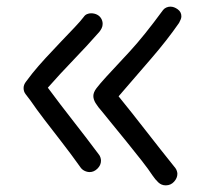

<svg xmlns="http://www.w3.org/2000/svg" viewBox="-20 -582 641 578"><path d="M479 -24Q466 -24 456.5 -33Q447 -42 439 -54Q428 -71 406.5 -98.5Q385 -126 361 -155.5Q337 -185 317 -209.5Q297 -234 289 -244Q274 -261 267.5 -272Q261 -283 261 -293Q261 -304 270.5 -316.5Q280 -329 300 -351Q328 -381 370.5 -427Q413 -473 471 -552Q475 -557 481 -559.5Q487 -562 493 -562Q504 -562 515 -554Q526 -546 526 -533Q526 -528 524 -523.5Q522 -519 519 -513Q483 -461 435 -405.5Q387 -350 337 -292Q376 -244 419.5 -188Q463 -132 508 -76Q511 -72 512.5 -67Q514 -62 514 -59Q514 -46 504 -35Q494 -24 479 -24ZM250 -64Q242 -64 234 -68Q226 -72 221 -80Q194 -118 166 -154Q138 -190 113.5 -222Q89 -254 72 -279Q64 -290 57.5 -298Q51 -306 51 -317Q51 -327 58.5 -336.5Q66 -346 78 -362Q95 -383 117.5 -407.5Q140 -432 163 -456Q186 -480 204.5 -499.5Q223 -519 232 -531Q236 -537 242 -539.5Q248 -542 254 -542Q264 -542 272 -538Q280 -534 284.5 -526.5Q289 -519 289 -510Q289 -503 286 -497Q283 -491 279 -486Q243 -445 202 -402.5Q161 -360 124 -318Q161 -268 201 -217Q241 -166 279 -115Q281 -112 282.5 -107.5Q284 -103 284 -98Q284 -85 273.5 -74.5Q263 -64 250 -64Z"/></svg>

Font: Playpen Sans Light
Style: Regular
Weight: 300
Designer: Laura Meseguer, Veronika Burian, José Scaglione
Foundry: TypeTogether
Version: Version 1.001